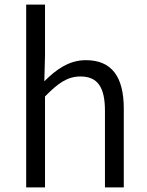

<svg xmlns="http://www.w3.org/2000/svg" viewBox="-20 -816 642 836"><path d="M94 0H176V-396C232 -453 273 -483 330 -483C405 -483 437 -437 437 -333V0H519V-343C519 -481 467 -554 354 -554C280 -554 224 -513 173 -462L176 -575V-796H94Z"/></svg>

Font: Noto Sans JP DemiLight
Style: Regular
Weight: 350
Designer: Ryoko NISHIZUKA 西塚涼子 (kana, bopomofo & ideographs); Paul D. Hunt (Latin, Greek & Cyrillic); Sandoll Communications 산돌커뮤니
Foundry: Adobe
Version: Version 2.004;hotconv 1.0.118;makeotfexe 2.5.65603